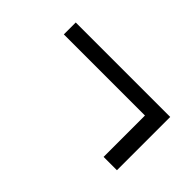

<svg xmlns="http://www.w3.org/2000/svg" viewBox="-33 -523 612 612"><g transform="rotate(45 272.5 -217.0)"><path d="M427.2 -97.2V-283.7H61.5V-337.4H487.3V-97.2Z"/></g></svg>

Font: Elstob 14pt
Style: Bold Italic
Weight: 700
Italic angle: -20°
Designer: Peter S. Baker
Version: Version 1.015